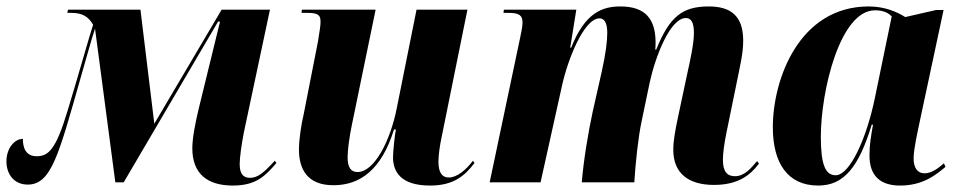

<svg xmlns="http://www.w3.org/2000/svg" viewBox="-25 -566 2976 596"><path d="M698 10C772 10 800 -22 833 -60L828 -67C793 -29 775 -14 751 -14C735 -14 719 -21 719 -56C719 -78 725 -119 732 -155L813 -536H663L454 -182L411 -536H186L184 -526H197C231 -526 250 -514 264 -489C257 -470 211 -307 185 -223C149 -103 126 -81 89 -81C53 -81 46 -110 46 -135C21 -135 -5 -107 -5 -65C-5 -25 19 7 61 7C134 7 157 -84 226 -327C247 -399 259 -445 270 -477L333 0H359L652 -499H658L591 -225C581 -183 572 -137 572 -106C572 -27 618 10 698 10Z M1310 10C1384 10 1418 -21 1448 -60L1443 -67C1422 -39 1394 -15 1368 -15C1347 -15 1336 -31 1336 -64C1336 -84 1340 -114 1347 -146L1426 -536H1268L1207 -232C1187 -129 1137 -32 1085 -32C1065 -32 1054 -45 1054 -78C1054 -98 1059 -139 1067 -177L1141 -536H912L911 -526H931C965 -526 970 -517 970 -498C970 -486 967 -469 962 -437L918 -213C910 -179 903 -133 903 -102C903 -42 928 9 1010 9C1092 9 1159 -38 1198 -164H1204C1201 -152 1195 -97 1195 -78C1195 -33 1219 10 1310 10Z M2191 8C2265 8 2303 -21 2331 -58L2325 -66C2307 -45 2287 -19 2256 -19C2232 -19 2219 -34 2219 -70C2219 -89 2223 -120 2230 -154L2264 -320C2271 -357 2282 -398 2282 -440C2282 -517 2243 -546 2175 -546C2093 -546 2053 -514 2012 -412H2009C2010 -419 2010 -429 2010 -437C2009 -504 1981 -546 1901 -546C1845 -546 1791 -527 1748 -418H1745L1764 -536H1539L1538 -526H1554C1587 -526 1597 -518 1597 -496C1597 -481 1592 -462 1589 -446L1495 0H1653L1720 -302C1738 -383 1788 -509 1836 -509C1857 -509 1860 -482 1860 -464C1860 -439 1856 -403 1843 -344L1815 -220C1802 -161 1786 -66 1781 0H1944C1948 -63 1956 -140 1967 -191L1992 -311C2009 -389 2055 -510 2104 -510C2127 -510 2129 -482 2129 -463C2129 -429 2116 -372 2110 -345L2080 -204C2071 -161 2065 -130 2065 -101C2065 -29 2111 8 2191 8Z M2515 10C2595 10 2641 -48 2681 -179H2685C2679 -145 2674 -119 2674 -83C2674 -19 2709 10 2769 10C2840 10 2880 -23 2910 -48L2905 -59C2887 -43 2866 -28 2845 -28C2824 -28 2811 -44 2811 -74C2811 -104 2824 -159 2829 -184L2904 -535H2881L2785 -513C2760 -529 2721 -546 2672 -546C2455 -546 2374 -319 2374 -171C2374 -61 2419 10 2515 10ZM2569 -22C2538 -22 2523 -53 2523 -141C2523 -285 2583 -534 2691 -534C2710 -534 2729 -530 2743 -515L2691 -263C2665 -136 2613 -22 2569 -22Z"/></svg>

Font: Noto Serif Display Condensed ExtraBold
Style: Italic
Weight: 800
Width: 3
Italic angle: -12°
Designer: Monotype Design Team
Foundry: Monotype Imaging Inc.
Version: Version 2.009